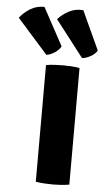

<svg xmlns="http://www.w3.org/2000/svg" viewBox="-130 -861 498 904"><g transform="rotate(5 119.0 -409.0)"><path d="M74 -551Q93 -555 117 -556Q141 -557 155 -557Q170 -557 191.2 -556Q212.5 -555 232.5 -551V0Q212.5 3.5 191.2 4.8Q170 6 155 6Q141 6 117 4.8Q93 3.5 74 0ZM43 -823.5 139.5 -645.5Q130.5 -627.5 109.8 -614.5Q89 -601.5 71.5 -599.5L-73 -762Q-53.5 -787.5 -24 -805.8Q5.5 -824 43 -823.5ZM226.5 -824 311 -640.5Q301 -623.5 279.5 -611.8Q258 -600 240 -599L107 -771Q128.5 -795 158.8 -811Q189 -827 226.5 -824Z"/></g></svg>

Font: Signika SC
Style: Regular
Weight: 300
Designer: Anna Giedryś
Foundry: Anna Giedryś
Version: Version 2.000